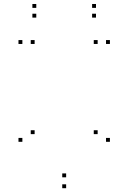

<svg xmlns="http://www.w3.org/2000/svg" viewBox="-20 -946 660 987"><path d="M158 -256.5V-276.5H138V-256.5ZM158 -720V-740H138V-720ZM95 -720V-740H75V-720ZM95 -217V-237H75V-217ZM320 21.5V1.5H300V21.5ZM545 -217V-237H525V-217ZM545 -720V-740H525V-720ZM482 -720V-740H462V-720ZM482 -256.5V-276.5H462V-256.5ZM320 -34.5V-54.5H300V-34.5ZM166.5 -905.5V-925.5H146.5V-905.5ZM166.5 -855.5V-875.5H146.5V-855.5ZM473.5 -855.5V-875.5H453.5V-855.5ZM473.5 -905.5V-925.5H453.5V-905.5Z"/></svg>

Font: Monaspace Neon Dots Var
Style: Regular
Weight: 400
Designer: Riley Cran and the Lettermatic Team
Version: Version 1.100 (Monaspace Neon Dots)